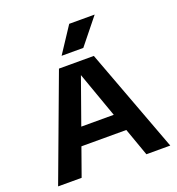

<svg xmlns="http://www.w3.org/2000/svg" viewBox="-143 -919 956 1035"><g transform="rotate(-20 335.0 -401.5)"><path d="M13.5 0 235 -595H435L657 0H520L327 -542H341.5L148.5 0ZM171 -160 202.5 -260H467.5L498 -160ZM272 -655 369.5 -803H515.5L396.5 -655Z"/></g></svg>

Font: Encode Sans SC SemiExpanded SemiBold
Style: Regular
Weight: 600
Width: 6
Designer: Multiple Designers
Foundry: Impallari Type
Version: Version 3.002